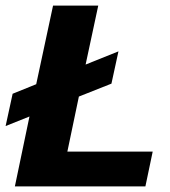

<svg xmlns="http://www.w3.org/2000/svg" viewBox="-58 -664 606 684"><path d="M-5 0 47 -249 -38 -215 -13 -330 71 -364 131 -644H292L247 -434L364 -481L339 -366L223 -320L182 -124H486L460 0Z"/></svg>

Font: Kanit SemiBold
Style: Italic
Weight: 600
Italic angle: -12°
Designer: Katatrad Team
Foundry: CadsonDemak
Version: Version 2.000; ttfautohint (v1.8.3)